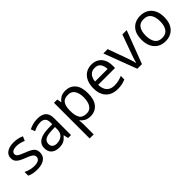

<svg xmlns="http://www.w3.org/2000/svg" viewBox="179 -1630 2954 2954"><g transform="rotate(-45 1656.0 -153.0)"><path d="M434 -148Q434 -70 376 -30Q318 10 220 10Q164 10 123.5 1Q83 -8 52 -24V-104Q84 -88 129.5 -74.5Q175 -61 222 -61Q289 -61 319 -82.5Q349 -104 349 -140Q349 -160 338 -176Q327 -192 298.5 -208Q270 -224 217 -244Q165 -264 128 -284Q91 -304 71 -332Q51 -360 51 -404Q51 -472 106.5 -509Q162 -546 252 -546Q301 -546 343.5 -536.5Q386 -527 423 -510L393 -440Q359 -454 322 -464Q285 -474 246 -474Q192 -474 163.5 -456.5Q135 -439 135 -409Q135 -387 148 -371.5Q161 -356 191.5 -341.5Q222 -327 273 -307Q324 -288 360 -268Q396 -248 415 -219.5Q434 -191 434 -148Z M767 -545Q865 -545 912 -502Q959 -459 959 -365V0H895L878 -76H874Q839 -32 800.5 -11Q762 10 694 10Q621 10 573 -28.5Q525 -67 525 -149Q525 -229 588 -272.5Q651 -316 782 -320L873 -323V-355Q873 -422 844 -448Q815 -474 762 -474Q720 -474 682 -461.5Q644 -449 611 -433L584 -499Q619 -518 667 -531.5Q715 -545 767 -545ZM793 -259Q693 -255 654.5 -227Q616 -199 616 -148Q616 -103 643.5 -82Q671 -61 714 -61Q782 -61 827 -98.5Q872 -136 872 -214V-262Z M1380 -546Q1479 -546 1539.5 -477Q1600 -408 1600 -269Q1600 -132 1539.5 -61Q1479 10 1379 10Q1317 10 1276.5 -13.5Q1236 -37 1213 -68H1207Q1209 -51 1211 -25Q1213 1 1213 20V240H1125V-536H1197L1209 -463H1213Q1237 -498 1276 -522Q1315 -546 1380 -546ZM1364 -472Q1282 -472 1248.5 -426Q1215 -380 1213 -286V-269Q1213 -170 1245.5 -116.5Q1278 -63 1366 -63Q1415 -63 1446.5 -90Q1478 -117 1493.5 -163.5Q1509 -210 1509 -270Q1509 -362 1473.5 -417Q1438 -472 1364 -472Z M1947 -546Q2016 -546 2065.5 -516Q2115 -486 2141.5 -431.5Q2168 -377 2168 -304V-251H1801Q1803 -160 1847.5 -112.5Q1892 -65 1972 -65Q2023 -65 2062.5 -74.5Q2102 -84 2144 -102V-25Q2103 -7 2063 1.5Q2023 10 1968 10Q1892 10 1833.5 -21Q1775 -52 1742.5 -113.5Q1710 -175 1710 -264Q1710 -352 1739.5 -415Q1769 -478 1822.5 -512Q1876 -546 1947 -546ZM1946 -474Q1883 -474 1846.5 -433.5Q1810 -393 1803 -321H2076Q2075 -389 2044 -431.5Q2013 -474 1946 -474Z M2402 0 2199 -536H2293L2407 -220Q2415 -198 2424 -171Q2433 -144 2440 -119.5Q2447 -95 2450 -78H2454Q2458 -95 2465.5 -120Q2473 -145 2482.5 -172Q2492 -199 2499 -220L2613 -536H2707L2503 0Z M3258 -269Q3258 -136 3190.5 -63Q3123 10 3008 10Q2937 10 2881.5 -22.5Q2826 -55 2794 -117.5Q2762 -180 2762 -269Q2762 -402 2829 -474Q2896 -546 3011 -546Q3084 -546 3139.5 -513.5Q3195 -481 3226.5 -419.5Q3258 -358 3258 -269ZM2853 -269Q2853 -174 2890.5 -118.5Q2928 -63 3010 -63Q3091 -63 3129 -118.5Q3167 -174 3167 -269Q3167 -364 3129 -418Q3091 -472 3009 -472Q2927 -472 2890 -418Q2853 -364 2853 -269Z"/></g></svg>

Font: Noto Sans Chorasmian
Style: Regular
Weight: 400
Designer: Federico Parra Barrios
Foundry: Google LLC
Version: Version 1.004; ttfautohint (v1.8.4.7-5d5b)